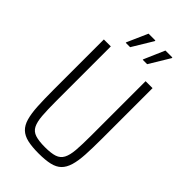

<svg xmlns="http://www.w3.org/2000/svg" viewBox="-268 -965 1054 1054"><g transform="rotate(45 259.0 -438.0)"><path d="M259 8Q207 8 172.5 0Q138 -8 117 -28Q96 -48 86 -83Q76 -118 73 -170Q70 -222 70 -296V-688H124V-264Q124 -195 127.5 -151.5Q131 -108 143.5 -83.5Q156 -59 184 -50Q212 -41 259 -41Q307 -41 334 -50Q361 -59 374 -83.5Q387 -108 390.5 -151.5Q394 -195 394 -264V-688H448V-296Q448 -222 445 -170Q442 -118 431.5 -83Q421 -48 400.5 -28Q380 -8 345.5 0Q311 8 259 8ZM168 -760V-764L221 -884H274V-879L202 -760ZM300 -760V-764L352 -884H406V-879L334 -760Z"/></g></svg>

Font: Saira Condensed Light
Style: Regular
Weight: 300
Width: 3
Designer: Hector Gatti with collaboration of the Omnibus-Type team
Foundry: Omnibus-Type
Version: Version 1.101